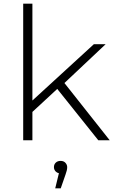

<svg xmlns="http://www.w3.org/2000/svg" viewBox="-20 -762 628 1043"><path d="M514 0 291 -279 156 -154V0H106V-742H156V-216L490 -522H554L330 -311L576 0ZM280 261 300 179Q290 177 283 170Q273 160 273 146Q273 131 283 121.5Q293 112 309 112Q326 112 335.5 122.5Q345 133 345 146Q345 155 342.5 165Q340 175 336 186L310 261Z"/></svg>

Font: Montserrat Z Light
Style: Regular
Weight: 300
Designer: Julieta Ulanovsky
Foundry: Julieta Ulanovsky
Version: Version 8.000